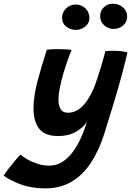

<svg xmlns="http://www.w3.org/2000/svg" viewBox="-143 -755 709 1038"><path d="M101 263.5Q26.5 263.5 -33.5 240.8Q-93.5 218 -123 194Q-114.5 180 -97 157.5Q-79.5 135 -61.5 113.2Q-43.5 91.5 -32.5 81Q-19.5 92 4.2 106Q28 120 59 130.2Q90 140.5 123.5 140.5Q162.5 140.5 194.5 120Q226.5 99.5 251.5 65.2Q276.5 31 295.2 -11Q314 -53 326 -96Q308 -65.5 267.5 -42.5Q227 -19.5 172.5 -19.5Q98.5 -19.5 68.2 -59.8Q38 -100 38 -167.5Q38 -233 59.8 -315.5Q81.5 -398 110 -486Q118.5 -487.5 134.2 -488.5Q150 -489.5 167.5 -489.5Q191.5 -489.5 214 -488.2Q236.5 -487 244 -485Q233 -458.5 220.8 -423.5Q208.5 -388.5 197.5 -350.5Q186.5 -312.5 179.8 -277.5Q173 -242.5 173 -216.5Q173 -185 184.5 -165.2Q196 -145.5 224.5 -145.5Q277.5 -145.5 318.2 -198.2Q359 -251 386.5 -341Q395.5 -368 404.2 -397.8Q413 -427.5 419.2 -450.2Q425.5 -473 426.5 -478.5Q449.5 -480.5 469 -480.5Q510 -480.5 546 -472Q534.5 -421.5 516.5 -353Q497.5 -282.5 471.8 -197.2Q446 -112 419.5 -28Q391.5 59 348.8 124.5Q306 190 244.8 226.8Q183.5 263.5 101 263.5ZM472 -598.5Q442 -598.5 420.2 -618.2Q398.5 -638 398.5 -667.5Q398.5 -696.5 418.5 -715.8Q438.5 -735 466.5 -735Q498 -735 521.2 -715.5Q544.5 -696 544.5 -665.5Q544.5 -635 522 -616.8Q499.5 -598.5 472 -598.5ZM266.5 -593.5Q238 -593.5 215.2 -611Q192.5 -628.5 192.5 -657.5Q192.5 -688 214.2 -709.2Q236 -730.5 266 -730.5Q298.5 -730.5 319.5 -709.2Q340.5 -688 340.5 -658Q340.5 -630 318.2 -611.8Q296 -593.5 266.5 -593.5Z"/></svg>

Font: Grandstander SemiBold
Style: Italic
Weight: 600
Italic angle: -15°
Designer: Tyler Finck
Foundry: Etcetera Type Co
Version: Version 1.200; ttfautohint (v1.8.3)